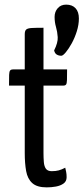

<svg xmlns="http://www.w3.org/2000/svg" viewBox="-20 -800 364 830"><path d="M182 10Q140 10 119.5 -8.5Q99 -27 93 -60.5Q87 -94 87 -139V-430H19Q19 -462 19.5 -476.5Q20 -491 24 -495.5Q28 -500 36 -500H87V-652Q87 -667 93.5 -672.5Q100 -678 117.5 -679Q135 -680 168 -680V-500H270Q270 -469 269.5 -454Q269 -439 265.5 -434.5Q262 -430 254 -430H168V-139Q168 -118 169.5 -99.5Q171 -81 178.5 -70.5Q186 -60 204 -60Q221 -60 234 -63.5Q247 -67 262 -75Q264 -67 266 -57Q268 -47 268 -34Q268 -16 254.5 -6.5Q241 3 221.5 6.5Q202 10 182 10ZM245 -559Q234 -559 225.5 -564Q217 -569 214 -582Q231 -616 229.5 -639.5Q228 -663 222 -683.5Q216 -704 216 -727Q216 -749 229.5 -764.5Q243 -780 266 -780Q292 -780 306.5 -764.5Q321 -749 321 -720Q321 -693 312 -664.5Q303 -636 290 -612.5Q277 -589 264.5 -574Q252 -559 245 -559Z"/></svg>

Font: Yanone Kaffeesatz ExtraLight
Style: Regular
Weight: 400
Version: Version 2.003